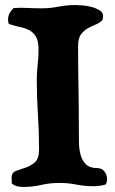

<svg xmlns="http://www.w3.org/2000/svg" viewBox="-20 -737 458 762"><path d="M279 -717Q290 -717 308.5 -715.5Q327 -714 345 -709Q363 -704 376 -695.5Q389 -687 389 -674Q389 -668 387 -658Q376 -646 359.5 -639.5Q343 -633 327.5 -624Q312 -615 301 -600Q290 -585 290 -555Q290 -470 291.5 -386Q293 -302 293 -217Q293 -196 293.5 -170Q294 -144 300 -122Q306 -100 321 -85Q336 -70 365 -70Q384 -70 394.5 -56.5Q405 -43 405 -25Q405 -15 400 -5Q378 2 350 2Q316 2 283 -4.5Q250 -11 216 -11Q178 -11 143.5 -3Q109 5 71 5Q59 5 47.5 2Q36 -1 27 -9L26 -31Q26 -52 43 -58.5Q60 -65 80.5 -71.5Q101 -78 118 -92.5Q135 -107 135 -145Q135 -214 130.5 -282.5Q126 -351 126 -420Q126 -450 129.5 -479.5Q133 -509 133 -539Q133 -573 123.5 -590Q114 -607 98 -616Q82 -625 60.5 -629.5Q39 -634 15 -642Q12 -649 12 -659Q12 -673 18 -684.5Q24 -696 34 -705Q62 -707 89 -705.5Q116 -704 144 -704Q179 -704 212 -710.5Q245 -717 279 -717Z"/></svg>

Font: CAT Altenglisch
Style: Regular
Weight: 400
Designer: Peter Wiegel
Foundry: Peter Wiegel, CAT Fonts
Version: Version 1.000